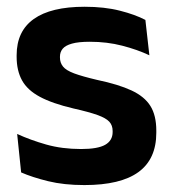

<svg xmlns="http://www.w3.org/2000/svg" viewBox="-20 -522 497 554"><path d="M223.5 12Q164.5 12 118.8 0.8Q73 -10.5 41 -24.5L29.5 -135.5Q67.5 -118 113.2 -105Q159 -92 214 -92Q262 -92 283.5 -104.2Q305 -116.5 305 -141V-144Q305 -160.5 295.2 -171Q285.5 -181.5 261 -190.2Q236.5 -199 192 -209Q130.5 -223.5 94.8 -242.8Q59 -262 43.5 -290.2Q28 -318.5 28 -358V-362.5Q28 -432 77.5 -467.2Q127 -502.5 224 -502.5Q281.5 -502.5 325.8 -491.2Q370 -480 399.5 -464.5L411 -362.5Q376 -379 332.5 -390.2Q289 -401.5 239 -401.5Q206.5 -401.5 187.8 -396.2Q169 -391 161 -381.5Q153 -372 153 -358.5V-356Q153 -341 161.8 -330Q170.5 -319 194 -310.2Q217.5 -301.5 260 -291.5Q322 -278.5 359.5 -261Q397 -243.5 414 -216.2Q431 -189 431 -145V-139Q431 -63 379.5 -25.5Q328 12 223.5 12Z"/></svg>

Font: Anek Devanagari Medium SemiBold
Style: Regular
Weight: 600
Version: Version 1.003